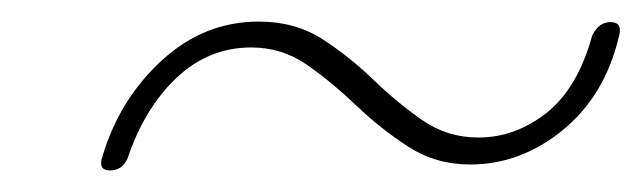

<svg xmlns="http://www.w3.org/2000/svg" viewBox="-20 -437 597 178"><path d="M416 -284.5Q384 -284.5 358.5 -301Q333 -317.5 310.5 -339Q288 -360.5 264.8 -376.8Q241.5 -393 213 -393Q173.5 -393 143.8 -365Q114 -337 98 -289.5Q93 -279 82 -279Q70.5 -279 75 -292Q90.5 -344.5 129.8 -380.8Q169 -417 220 -417Q253.5 -417 278.8 -400.8Q304 -384.5 326 -363.2Q348 -342 371.2 -325.8Q394.5 -309.5 423.5 -309.5Q457.5 -309.5 486.5 -332.2Q515.5 -355 529 -404Q535 -416.5 546 -416.5Q558 -416.5 553.5 -402Q540.5 -348 501.5 -316.2Q462.5 -284.5 416 -284.5Z"/></svg>

Font: Fraunces 72pt Light
Style: Italic
Weight: 300
Italic angle: -16°
Version: Version 1.000;[b76b70a41]